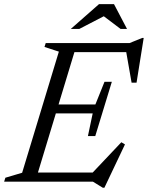

<svg xmlns="http://www.w3.org/2000/svg" viewBox="-37 -878 714 928"><path d="M247.5 -628.5 178 -651 184 -670H336L133 0H-17L-11 -19L70 -43ZM571.5 -635.5 592 -626H275L289.5 -670H589.5L650 -694.5H657.5L623 -478.5H599ZM460 29.5 412 0H84.5L99 -44H441L401.5 -34L549.5 -190.5L567 -180L467.5 29.5ZM423.5 -220.5H388L411 -330H185.5L198.5 -373H424L468 -482.5H503.5L463.5 -351.5ZM305 -738 441.5 -858H514L577 -738H546L460 -803H471.5L346 -738Z"/></svg>

Font: Newsreader 18pt
Style: Italic
Weight: 400
Italic angle: -17°
Version: Version 1.003